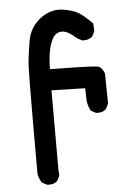

<svg xmlns="http://www.w3.org/2000/svg" viewBox="-55 -822 610 866"><g transform="rotate(-5 250.0 -389.0)"><path d="M84 -253.9Q84 -518.6 87.9 -559.6Q93.8 -612.3 101.6 -656.2Q112.3 -710.9 156.2 -747.1Q196.3 -780.3 245.1 -780.3Q254.9 -780.3 265.6 -778.3Q296.9 -773.4 321.8 -762.7Q346.7 -752 393.6 -705.1L395.5 -669.9L383.8 -646.5Q368.2 -632.8 346.7 -632.8Q343.8 -632.8 337.9 -632.8L315.4 -644.5Q275.4 -680.7 250 -680.7Q222.7 -680.7 208 -655.3Q193.4 -629.9 187.5 -594.7Q181.6 -559.6 181.6 -526.4Q181.6 -521.5 181.6 -516.6Q344.7 -514.6 385.7 -510.7Q397.5 -509.8 402.3 -507.8Q417 -501 426.8 -475.6L428.7 -338.9L417 -315.4Q407.2 -306.6 397.9 -304.2Q388.7 -301.8 382.8 -301.8Q377 -301.8 371.1 -301.8L347.7 -314.5Q333 -342.8 333 -372.1Q333 -394.5 332 -417L179.7 -420.9V-62.5L181.6 -35.2L169.9 -11.7Q160.2 -2.9 150.9 -0.5Q141.6 2 135.7 2Q129.9 2 124 2L100.6 -9.8Q85 -33.2 84 -54.7Q84 -167 84 -253.9Z"/></g></svg>

Font: JasonHandwriting2
Style: SemiBold
Weight: 600
Version: Version 1.04.7